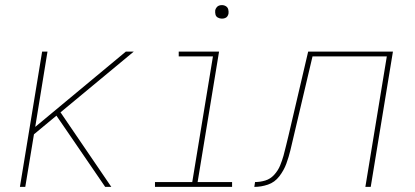

<svg xmlns="http://www.w3.org/2000/svg" viewBox="-20 -732 1624 752"><path d="M58 0H79L113 -206L201 -279L262 -190L392 0H416L217 -292L504 -530H473L118 -235L166 -530H145Z M587 0H889V-19H754L838 -530H680V-511H814L733 -19H587ZM849 -659Q855 -659 861 -661Q867 -663 870.5 -668Q874 -673 875 -679Q876 -687 874 -695Q872 -703 865 -707.5Q858 -712 849 -712Q843 -712 837.5 -710Q832 -708 828 -702.5Q824 -697 823 -692Q822 -683 824 -675Q826 -667 833.5 -663Q841 -659 849 -659Z M976 0Q1003 0 1029.5 -9Q1056 -18 1074 -41.5Q1092 -65 1101.5 -91Q1111 -117 1117.5 -144Q1124 -171 1130 -197L1204 -511H1495L1411 0H1432L1519 -530H1187L1110 -201Q1105 -182 1100.5 -162Q1096 -142 1090.5 -122.5Q1085 -103 1077 -83.5Q1069 -64 1054 -47.5Q1039 -31 1019 -25Q999 -19 979 -19Z"/></svg>

Font: Iosevka Sparkle Thin Oblique
Style: Regular
Weight: 100
Italic angle: -9°
Designer: Belleve Invis
Foundry: Belleve Invis
Version: Version 4.5.0; ttfautohint (v1.8.3)